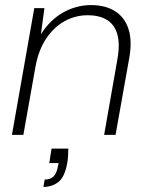

<svg xmlns="http://www.w3.org/2000/svg" viewBox="-20 -531 579 756"><path d="M27 0 115 -499H155L141 -396Q177 -453 229 -482Q281 -511 338 -511Q395 -511 433 -487Q471 -463 486 -416.5Q501 -370 489 -303L435 0H390L442 -296Q458 -383 428 -427Q398 -471 325 -471Q277 -471 235 -448Q193 -425 162.5 -380Q132 -335 120 -270L72 0ZM151 205 156 176Q180 176 192 162.5Q204 149 208 124L211 111H174L183 54H249Q249 69 248 83.5Q247 98 245 110Q235 166 210 185.5Q185 205 151 205Z"/></svg>

Font: DM Sans 20pt ExtraLight
Style: Italic
Weight: 250
Italic angle: -10°
Version: Version 4.004;gftools[0.9.30]